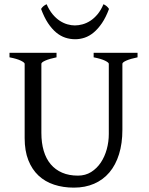

<svg xmlns="http://www.w3.org/2000/svg" viewBox="-20 -862 694 897"><path d="M622.6 -594.2Q589.4 -587.4 570.6 -579.1Q551.8 -570.8 551.8 -564V-255.9Q551.8 -191.9 536.1 -141.6Q520.5 -91.3 491.2 -56.6Q461.9 -22 419.9 -3.7Q377.9 14.6 325.2 14.6Q274.9 14.6 232.7 0.7Q190.4 -13.2 159.9 -41.7Q129.4 -70.3 112.3 -113.8Q95.2 -157.2 95.2 -216.8V-564Q95.2 -569.8 77.4 -578.6Q59.6 -587.4 24.4 -594.2V-615.2H244.1V-594.2Q210.9 -587.4 192.1 -579.1Q173.3 -570.8 173.3 -564V-241.2Q173.3 -194.3 184.3 -157.2Q195.3 -120.1 217 -94.5Q238.8 -68.8 270.5 -55.2Q302.2 -41.5 344.2 -41.5Q378.9 -41.5 405.8 -58.3Q432.6 -75.2 450.9 -102.5Q469.2 -129.9 478.8 -164.8Q488.3 -199.7 488.3 -235.8V-564Q488.3 -569.8 470.5 -578.6Q452.6 -587.4 417.5 -594.2V-615.2H622.6ZM489.3 -820.3Q474.6 -780.8 456.3 -753.9Q438 -727.1 417.7 -710.2Q397.5 -693.4 375.5 -686Q353.5 -678.7 331.5 -678.7Q307.6 -678.7 285.2 -686Q262.7 -693.4 242.4 -710.2Q222.2 -727.1 204.3 -753.9Q186.5 -780.8 171.9 -820.3Q177.7 -829.1 183.6 -833.7Q189.5 -838.4 197.8 -842.3Q210 -814.5 225.8 -795.4Q241.7 -776.4 259.3 -764.9Q276.9 -753.4 295.2 -748.3Q313.5 -743.2 329.6 -743.2Q346.7 -743.2 365.5 -748.3Q384.3 -753.4 402.1 -764.9Q419.9 -776.4 435.8 -795.4Q451.7 -814.5 463.4 -842.3Q471.7 -838.4 477.5 -833.7Q483.4 -829.1 489.3 -820.3Z"/></svg>

Font: Gentium Plus Phon
Style: Regular
Weight: 400
Designer: J. Victor Gaultney, Annie Olsen, Iska Routamaa, Becca Hirsbrunner
Foundry: SIL International
Version: Version 5.000